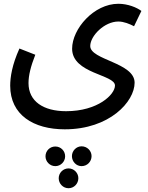

<svg xmlns="http://www.w3.org/2000/svg" viewBox="-20 -454 783 1017"><path d="M34 0C34 155 158 231 323 231C561 231 693 84 693 -16C693 -123 458 -136 458 -210C458 -264 533 -340 607 -340C636 -340 667 -327 690 -315L729 -396C705 -414 658 -434 607 -434C477 -434 362 -301 362 -196C362 -63 589 -60 589 -1C589 47 498 135 330 135C210 135 131 83 131 -14C131 -55 143 -103 167 -164L83 -197C44 -111 34 -45 34 0ZM412 426C442 426 465 402 465 373C465 345 442 321 412 321C384 321 361 345 361 373C361 402 384 426 412 426ZM273 426C302 426 325 402 325 374C325 345 302 322 273 322C244 322 221 345 221 374C221 402 244 426 273 426ZM343 543C372 543 395 519 395 490C395 462 372 438 343 438C314 438 291 462 291 490C291 519 314 543 343 543Z"/></svg>

Font: Noto Sans Arabic SemCond Med
Style: Regular
Weight: 500
Width: 4
Designer: Monotype Design Team, Nadine Chahine, Nizar Qandah and Khaled Hosny
Foundry: Monotype Imaging Inc.
Version: Version 2.012